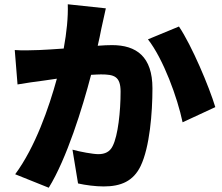

<svg xmlns="http://www.w3.org/2000/svg" viewBox="-20 -831 1040 898"><path d="M297 -811C299 -750 292 -681 278 -604C234 -601 193 -598 164 -597C125 -596 87 -594 49 -597L62 -436C95 -442 152 -450 184 -454C198 -456 220 -459 246 -463C209 -328 145 -143 51 -16L208 47C292 -89 366 -327 406 -481C424 -482 441 -483 452 -483C514 -483 544 -474 544 -402C544 -310 532 -197 507 -148C494 -121 471 -110 440 -110C415 -110 355 -121 319 -131L345 27C380 35 427 41 465 41C546 41 604 16 638 -55C680 -143 693 -302 693 -418C693 -566 618 -620 504 -620C486 -620 463 -619 437 -617C443 -643 449 -670 454 -697C460 -725 468 -762 475 -792ZM672 -647C744 -555 810 -374 834 -259L987 -330C958 -426 877 -618 817 -707Z"/></svg>

Font: GenEiGothic-pro-Heavy
Style: Bold
Weight: 900
Designer: Ryoko NISHIZUKA (kana & ideographs); Paul D. Hunt (Latin, Greek & Cyrillic); Wenlong ZHANG (bopomofo); Sandoll Communica
Foundry: Adobe Systems Incorporated; o_tamon
Version: Version 1.000.140830